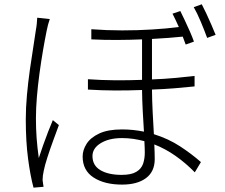

<svg xmlns="http://www.w3.org/2000/svg" viewBox="-20 -823 1040 887"><path d="M407.2 -102.1Q407.2 -58.6 443.8 -36.9Q480.5 -15.1 542 -15.1Q586.4 -15.1 609.6 -29.1Q632.8 -43 640.9 -66.2Q648.9 -89.4 648.9 -118.2Q648.9 -127.9 648.4 -141.1Q647.9 -154.3 647 -170.9Q621.6 -177.7 595.9 -181.4Q570.3 -185.1 543.9 -185.1Q483.4 -185.1 445.3 -161.6Q407.2 -138.2 407.2 -102.1ZM912.1 -803.2Q921.4 -785.6 933.3 -760.3Q945.3 -734.9 956.5 -708.7Q967.8 -682.6 976.1 -662.1L937 -647.9Q924.8 -681.6 907.7 -722.4Q890.6 -763.2 875 -790ZM210 -734.9Q206.1 -723.6 202.1 -709.5Q198.2 -695.3 195.8 -682.1Q187.5 -641.6 178.7 -590.3Q169.9 -539.1 162.4 -483.6Q154.8 -428.2 150.4 -375Q146 -321.8 146 -276.9Q146 -227.5 149.2 -185.1Q152.3 -142.6 159.2 -92.8Q167.5 -119.1 179 -151.4Q190.4 -183.6 202.4 -214.6Q214.4 -245.6 224.1 -268.1L252 -245.1Q240.7 -214.4 225.8 -173.8Q210.9 -133.3 198.7 -95.2Q186.5 -57.1 182.1 -34.2Q176.8 -10.7 176.8 8.8Q177.7 16.6 179 25.4Q180.2 34.2 181.2 40L134.8 43.9Q120.1 -10.7 109.6 -90.3Q99.1 -169.9 99.1 -271Q99.1 -325.2 104.5 -384.3Q109.9 -443.4 117.9 -500.2Q126 -557.1 133.8 -605.5Q141.6 -653.8 146 -686Q148.9 -701.2 150.1 -715.1Q151.4 -729 151.9 -741.2ZM813 -772Q821.8 -754.4 833.7 -729.2Q845.7 -704.1 857.2 -677.7Q868.7 -651.4 876 -630.9L837.9 -617.2Q835 -625.5 831.3 -634.8Q827.6 -644 824.2 -653.8Q793.5 -650.9 757.6 -647.9Q721.7 -645 682.1 -643.1V-456.1Q735.8 -458 785.6 -462.6Q835.4 -467.3 878.9 -472.2V-423.8Q837.9 -419.4 787.6 -415.3Q737.3 -411.1 682.1 -409.2Q682.6 -358.9 685.3 -304.9Q688 -251 690.9 -203.1Q758.3 -182.1 812.3 -146.7Q866.2 -111.3 908.2 -74.2L879.9 -26.9Q837.9 -69.8 791 -102.8Q744.1 -135.7 692.9 -155.8Q693.8 -135.7 694.3 -118.7Q694.8 -101.6 694.8 -87.9Q694.8 -30.3 654.5 -0.2Q614.3 29.8 543.9 29.8Q462.9 29.8 412.4 -2.9Q361.8 -35.6 361.8 -100.1Q361.8 -129.9 380.1 -158.7Q398.4 -187.5 438.5 -206.3Q478.5 -225.1 543.9 -225.1Q570.8 -225.1 595.9 -222.4Q621.1 -219.7 645 -214.8Q642.1 -259.3 639.4 -310.5Q636.7 -361.8 636.2 -407.2Q574.7 -404.8 511 -405Q447.3 -405.3 386.2 -409.2V-457Q448.2 -452.6 511.7 -452.1Q575.2 -451.7 636.2 -454.1V-641.1Q579.1 -638.7 519.5 -638.4Q460 -638.2 401.9 -641.1V-688Q472.2 -682.6 544.2 -682.6Q616.2 -682.6 683.3 -686.8Q750.5 -690.9 806.2 -698.2Q798.3 -715.3 791 -731.2Q783.7 -747.1 776.9 -759.8Z"/></svg>

Font: Source Han Sans CN Light
Style: Regular
Weight: 300
Designer: Ryoko NISHIZUKA  (kana, bopomofo & ideographs); Paul D. Hunt (Latin, Greek & Cyrillic); Sandoll Communications , Soo-you
Foundry: Adobe
Version: Version 2.000;hotconv 1.0.107;makeotfexe 2.5.65593